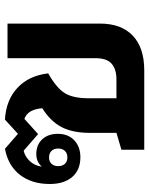

<svg xmlns="http://www.w3.org/2000/svg" viewBox="66 -666 600 772"><g transform="rotate(-90 366.0 -280.0)"><path d="M356.9 -111.8H432.1Q473.6 -111.8 495.8 -131.1Q518.1 -150.4 518.1 -196.8V-549.8H657.2V-178.2Q657.2 -92.3 608.6 -46.1Q560.1 0 469.2 0H149.9V-91.8L217.8 -111.8V-219.2Q217.8 -287.1 240.7 -331.8Q263.7 -376.5 316.9 -410.2Q312 -468.8 273.9 -481.9L212.9 -426.8L146 -484.9Q122.6 -479.5 104.2 -460.2Q85.9 -440.9 82 -412.1Q102.1 -434.1 131.8 -434.1Q169.4 -434.1 191.7 -410.4Q213.9 -386.7 213.9 -347.2Q213.9 -306.2 188 -281.5Q162.1 -256.8 120.1 -256.8Q68.4 -256.8 40.3 -289.8Q12.2 -322.8 12.2 -379.9Q12.2 -452.6 49.1 -500Q85.9 -547.4 153.8 -560.1L213.9 -507.8L271 -560.1Q349.6 -555.7 398.7 -510Q447.8 -464.4 457 -386.2Q397 -352.1 377 -318.6Q356.9 -285.2 356.9 -224.1ZM154.8 -346.2Q154.8 -362.8 145.3 -372.8Q135.7 -382.8 119.1 -382.8Q102.5 -382.8 93.3 -372.8Q84 -362.8 84 -346.2Q84 -329.1 93.3 -319.1Q102.5 -309.1 119.1 -309.1Q135.7 -309.1 145.3 -319.1Q154.8 -329.1 154.8 -346.2Z"/></g></svg>

Font: Droid Sans Thai
Style: Bold
Weight: 700
Designer: Steve Matteson
Foundry: Ascender Corporation
Version: Version 1.00